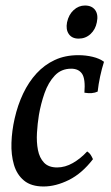

<svg xmlns="http://www.w3.org/2000/svg" viewBox="-20 -667 404 696"><path d="M138 9Q93 9 67 -12.5Q41 -34 30.5 -70Q20 -106 21.5 -149.5Q23 -193 33 -237Q44 -286 64 -328Q84 -370 112.5 -401Q141 -432 178.5 -449.5Q216 -467 264 -467Q291 -467 316 -461Q341 -455 357 -443Q349 -418 343 -390Q337 -362 334 -335Q315 -326 286 -331Q290 -381 277.5 -399.5Q265 -418 238 -418Q202 -418 178.5 -393Q155 -368 141.5 -329.5Q128 -291 121 -250Q116 -219 114 -185.5Q112 -152 117.5 -123.5Q123 -95 139.5 -77.5Q156 -60 187 -60Q216 -60 244 -76Q272 -92 296 -118Q304 -113 308.5 -106Q313 -99 317 -90Q277 -38 229.5 -14.5Q182 9 138 9ZM265 -527Q241 -527 229.5 -543.5Q218 -560 223 -586Q229 -614 247 -630.5Q265 -647 288 -647Q313 -647 325 -630.5Q337 -614 331 -586Q326 -560 308 -543.5Q290 -527 265 -527Z"/></svg>

Font: Vollkorn
Style: Italic
Weight: 400
Italic angle: -11°
Designer: Friedrich Althausen
Foundry: Friedrich Althausen
Version: Version 5.001